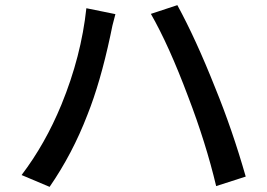

<svg xmlns="http://www.w3.org/2000/svg" viewBox="-20 -729 1040 747"><path d="M316 -697 429 -674Q416 -628 409 -589Q370 -407 320 -282Q262 -131 173 -2L64 -48Q156 -169 219 -322Q296 -510 316 -697ZM567 -675 670 -709Q742 -577 817 -388Q884 -224 936 -42L821 -5Q781 -173 712 -353Q637 -553 567 -675Z"/></svg>

Font: Noto Sans S Chinese Medium
Style: Regular
Weight: 500
Designer: Ryoko NISHIZUKA  (kana & ideographs); Paul D. Hunt (Latin, Greek & Cyrillic); Wenlong ZHANG  (bopomofo); Sandoll Communi
Foundry: Adobe Systems Incorporated
Version: Version 1.000;PS 1;hotconv 1.0.78;makeotf.lib2.5.61930